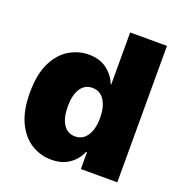

<svg xmlns="http://www.w3.org/2000/svg" viewBox="-132 -842 909 962"><g transform="rotate(20 323.0 -361.0)"><path d="M245.1 6.8Q187 6.8 137.9 -23.7Q88.9 -54.2 59.6 -116.2Q30.3 -178.2 30.3 -272.5Q30.3 -371.6 61 -433.3Q91.8 -495.1 140.6 -523.9Q189.5 -552.7 243.2 -552.7Q304.2 -552.7 342.5 -522.5Q380.9 -492.2 396.5 -450.2H399.4V-727.5H595.7V0H401.4V-89.8H396.5Q379.9 -48.3 341.3 -20.8Q302.7 6.8 245.1 6.8ZM317.4 -143.6Q357.9 -143.6 381.1 -178.5Q404.3 -213.4 404.3 -272.5Q404.3 -333.5 381.1 -367.9Q357.9 -402.3 317.4 -402.3Q276.9 -402.3 254.6 -367.9Q232.4 -333.5 232.4 -272.5Q232.4 -211.9 254.6 -177.7Q276.9 -143.6 317.4 -143.6Z"/></g></svg>

Font: Inter Black
Style: Regular
Weight: 900
Designer: Rasmus Andersson
Foundry: rsms
Version: Version 4.000;git-a52131595